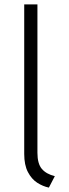

<svg xmlns="http://www.w3.org/2000/svg" viewBox="-20 -840 314 872"><path d="M202 12Q175 6.5 149.2 -10Q123.5 -26.5 106.8 -58.5Q90 -90.5 90 -141V-820H150V-146Q150 -96.5 170 -73Q190 -49.5 229 -40Z"/></svg>

Font: Junction Light
Style: Regular
Weight: 300
Designer: Caroline Hadilaksono
Foundry: Caroline Hadilaksono, Tyler Finck, The League of Moveable Type
Version: Version 2.000; ttfautohint (v1.8.3)